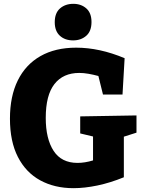

<svg xmlns="http://www.w3.org/2000/svg" viewBox="-20 -970 746 1003"><path d="M364 13Q265 13 190 -28Q115 -69 73.5 -150Q32 -231 32 -350Q32 -467 73 -550Q114 -633 191.5 -677Q269 -721 378 -721Q500 -721 631 -666L620 -476H518L494 -573Q468 -580 442.5 -584.5Q417 -589 394 -589Q310 -589 264.5 -531Q219 -473 219 -354Q219 -245 260 -182Q301 -119 385 -119Q423 -119 466 -132V-257L399 -273V-362L693 -367V-277L627 -256V-44Q556 -15 489 -1Q422 13 364 13ZM362 -759Q319 -759 292.5 -783.5Q266 -808 266 -854Q266 -902 293.5 -926Q321 -950 363 -950Q404 -950 431 -926Q458 -902 458 -855Q458 -807 430.5 -783Q403 -759 362 -759Z"/></svg>

Font: Bitter ExtraBold
Style: Regular
Weight: 800
Designer: Sol Matas, and Bitter project Authors
Foundry: Sol Matas
Version: Version 2.001